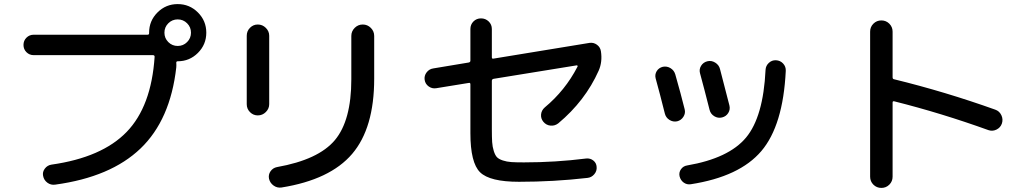

<svg xmlns="http://www.w3.org/2000/svg" viewBox="-20 -870 5040 940"><path d="M804 -664Q823 -645 850 -645Q877 -645 896 -664Q915 -683 915 -710Q915 -737 896 -756Q877 -775 850 -775Q823 -775 804 -756Q785 -737 785 -710Q785 -683 804 -664ZM850 -570Q843 -570 843 -563Q844 -552 843 -540Q814 -283 668 -143Q522 -3 250 34Q229 37 212 24.5Q195 12 191 -9Q187 -28 199.5 -44.5Q212 -61 232 -64Q479 -99 600 -224Q721 -349 737 -592Q737 -600 729 -600H145Q124 -600 109.5 -614.5Q95 -629 95 -650Q95 -671 109.5 -685.5Q124 -700 145 -700H693H702Q710 -700 710 -707V-710Q710 -768 751 -809Q792 -850 850 -850Q908 -850 949 -809Q990 -768 990 -710Q990 -652 949 -611Q908 -570 850 -570Z M1812 -694V-485Q1812 -243 1704 -116.5Q1596 10 1358 48Q1337 51 1319.5 38.5Q1302 26 1297 5Q1293 -15 1304.5 -31.5Q1316 -48 1336 -52Q1539 -88 1619.5 -184Q1700 -280 1700 -482V-694Q1700 -717 1716.5 -733.5Q1733 -750 1756 -750Q1779 -750 1795.5 -733.5Q1812 -717 1812 -694ZM1242 -305Q1220 -305 1204 -321Q1188 -337 1188 -360V-695Q1188 -718 1204 -734Q1220 -750 1242 -750Q1265 -750 1281.5 -733.5Q1298 -717 1298 -695V-360Q1298 -338 1281.5 -321.5Q1265 -305 1242 -305Z M2115 -438Q2095 -435 2078.5 -447Q2062 -459 2059 -479Q2056 -499 2068.5 -515.5Q2081 -532 2101 -535L2275 -564Q2283 -566 2283 -573V-728Q2283 -750 2298 -765Q2313 -780 2335 -780Q2357 -780 2372.5 -765Q2388 -750 2388 -728V-590Q2388 -581 2396 -583L2866 -660Q2886 -663 2902.5 -651Q2919 -639 2922 -619Q2930 -567 2911 -524Q2845 -376 2713 -266Q2696 -253 2675 -255Q2654 -257 2640 -274Q2627 -290 2629 -310Q2631 -330 2647 -344Q2747 -427 2807 -543Q2809 -545 2807.5 -548Q2806 -551 2803 -550L2396 -484Q2388 -482 2388 -474V-238Q2388 -198 2389.5 -174.5Q2391 -151 2397.5 -130.5Q2404 -110 2413 -100.5Q2422 -91 2441.5 -84.5Q2461 -78 2483.5 -76.5Q2506 -75 2545 -75Q2699 -75 2850 -94Q2870 -96 2885 -84Q2900 -72 2901 -53Q2903 -33 2889.5 -17Q2876 -1 2856 1Q2691 20 2521 20Q2378 20 2330.5 -26.5Q2283 -73 2283 -218V-457Q2283 -466 2275 -464Z M3779 -575Q3800 -574 3814 -559Q3828 -544 3827 -523Q3814 -256 3707.5 -130.5Q3601 -5 3362 32Q3343 35 3327.5 24Q3312 13 3307 -7Q3303 -26 3314 -41.5Q3325 -57 3344 -60Q3548 -95 3632.5 -196.5Q3717 -298 3728 -528Q3729 -548 3744 -562Q3759 -576 3779 -575ZM3235 -314Q3210 -414 3190 -486Q3185 -505 3195 -521.5Q3205 -538 3225 -543Q3245 -547 3262.5 -536.5Q3280 -526 3286 -506Q3314 -408 3332 -335Q3337 -316 3326 -298.5Q3315 -281 3295 -276Q3275 -272 3257.5 -283Q3240 -294 3235 -314ZM3454 -332Q3428 -435 3407 -512Q3402 -531 3412.5 -548Q3423 -565 3443 -570Q3463 -575 3481.5 -563.5Q3500 -552 3505 -532Q3539 -403 3551 -354Q3556 -334 3545.5 -317Q3535 -300 3515 -295Q3495 -290 3477 -301Q3459 -312 3454 -332Z M4240 -5V-715Q4240 -738 4256 -754Q4272 -770 4295 -770Q4318 -770 4334 -754Q4350 -738 4350 -715V-492Q4350 -483 4357 -482Q4607 -421 4853 -333Q4873 -326 4882.5 -306Q4892 -286 4885 -265Q4878 -245 4858.5 -235.5Q4839 -226 4819 -233Q4589 -316 4358 -374Q4350 -376 4350 -368V-5Q4350 18 4334 34Q4318 50 4295 50Q4272 50 4256 34Q4240 18 4240 -5Z"/></svg>

Font: Rounded Mplus 1c Medium
Style: Regular
Weight: 500
Version: Version 1.059.20150529